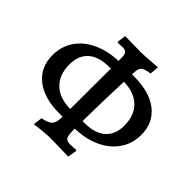

<svg xmlns="http://www.w3.org/2000/svg" viewBox="-176 -856 1077 1077"><g transform="rotate(45 362.5 -318.0)"><path d="M408 -104V-93Q408 -50 416.5 -36.5Q425 -23 451 -23Q483 -23 498 -26L502 -20L493 33L447 32L355 30Q305 30 228 41L235 -13Q281 -22 296.5 -39.5Q312 -57 312 -98V-103H284Q165 -103 96.5 -157.5Q28 -212 28 -307Q28 -376 63.5 -429Q99 -482 164 -512.5Q229 -543 313 -546V-564Q313 -595 305.5 -606Q298 -617 276 -617L237 -615L234 -621L241 -671L308 -670Q330 -669 368 -669Q393 -669 495 -677L490 -623Q450 -618 436 -606.5Q422 -595 421 -567L420 -546H441Q560 -546 628.5 -492Q697 -438 697 -343Q697 -274 660.5 -220.5Q624 -167 558.5 -136.5Q493 -106 408 -104ZM312 -164 313 -485H298Q218 -485 175 -447Q132 -409 132 -338Q132 -256 179 -210.5Q226 -165 311 -164ZM417 -485Q411 -328 409 -165H426Q506 -165 549.5 -203Q593 -241 593 -311Q593 -393 547 -438Q501 -483 417 -485Z"/></g></svg>

Font: Alegreya Medium
Style: Regular
Weight: 500
Designer: Juan Pablo del Peral
Foundry: Huerta Tipografica
Version: Version 2.007; ttfautohint (v1.6)